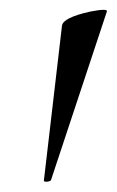

<svg xmlns="http://www.w3.org/2000/svg" viewBox="-20 -660 232 381"><path d="M67 -301 103 -609Q105 -625 159 -637Q195 -644 192 -637L81 -302Q80 -301 76.5 -300Q73 -299 70 -299.5Q67 -300 67 -301Z"/></svg>

Font: Cormorant Infant Book
Style: Italic
Weight: 500
Italic angle: -10°
Designer: Christian Thalmann (Catharsis Fonts)
Version: Version 1.000;PS 002.000;hotconv 1.0.88;makeotf.lib2.5.64775